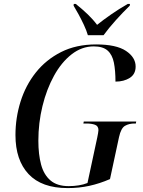

<svg xmlns="http://www.w3.org/2000/svg" viewBox="-20 -951 729 981"><path d="M326 10Q193 10 126 -61.5Q59 -133 59 -261Q59 -349 85 -432Q111 -515 163 -580.5Q215 -646 292 -685Q369 -724 471 -724Q574 -724 623.5 -691Q673 -658 673 -611Q673 -572 643 -553Q613 -534 570 -534Q570 -590 562 -630.5Q554 -671 530 -692.5Q506 -714 459 -714Q398 -714 346 -673.5Q294 -633 256 -564Q218 -495 197 -409Q176 -323 176 -232Q176 -162 190 -110Q204 -58 238 -29Q272 0 331 0Q358 0 382.5 -4Q407 -8 427 -16L477 -249Q479 -260 481 -270Q483 -280 483 -286Q483 -307 465.5 -313.5Q448 -320 421 -320H406L408 -330H676L674 -320H667Q639 -320 618.5 -308Q598 -296 588 -250L542 -36Q489 -13 436.5 -1.5Q384 10 326 10ZM429 -771Q422 -795 409 -823Q396 -851 381.5 -877.5Q367 -904 356 -922L357 -931H367Q401 -904 428.5 -877.5Q456 -851 476 -824Q507 -849 548 -877.5Q589 -906 633 -931H644L643 -922Q608 -888 572 -848Q536 -808 509 -771Z"/></svg>

Font: Noto Serif Display SemiCondensed Medium
Style: Italic
Weight: 500
Width: 4
Italic angle: -12°
Designer: Monotype Design Team
Foundry: Monotype Imaging Inc.
Version: Version 2.009